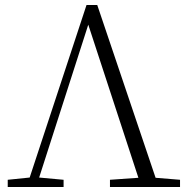

<svg xmlns="http://www.w3.org/2000/svg" viewBox="-20 -750 747 770"><path d="M421 0H702V-29L604 -37L370 -730H327L99 -38L11 -29V0H235V-29L137 -38L334 -651L535 -37L421 -29Z"/></svg>

Font: Noto Serif TC ExtraLight
Style: Regular
Weight: 200
Designer: Ryoko NISHIZUKA 西塚涼子 (kana & ideographs); Frank Grießhammer (Latin, Greek & Cyrillic); Wenlong ZHANG 张文龙 (bopomofo); San
Foundry: Adobe
Version: Version 2.001;hotconv 1.1.0;makeotfexe 2.6.0